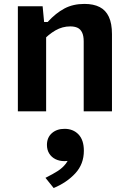

<svg xmlns="http://www.w3.org/2000/svg" viewBox="-20 -566 660 976"><path d="M214.5 0H70.8V-534.2H196.7L205.8 -437.5H214.5ZM405.5 0V-355.6Q405.5 -384.2 397.1 -401.2Q388.8 -418.1 373.7 -425Q358.7 -431.8 337 -431.8Q297.2 -431.8 261.8 -411.5Q226.4 -391.2 193 -354.8V-454.2H222.2Q264.2 -500 307.9 -523Q351.5 -546.1 409.1 -546.1Q455.7 -546.1 486.7 -530.1Q517.7 -514.2 533.4 -480.3Q549.2 -446.4 549.2 -392.7V0ZM218.6 170.6Q218.6 133.2 243.6 111Q268.7 88.9 308.2 88.9Q351.9 88.9 379.1 117.3Q406.3 145.8 406.3 200.2Q406.3 267.9 363 314.9Q319.8 361.8 252.8 389.8L211.1 338Q250.8 318.1 274.5 302.7Q298.3 287.2 315 265.6Q331.7 244 333.4 215.4L356.4 240.9Q335.2 253.1 307.7 253.1Q282.2 253.1 262 243.1Q241.8 233.1 230.2 214.4Q218.6 195.8 218.6 170.6Z"/></svg>

Font: Monaspace Neon Var
Style: Regular
Weight: 400
Designer: Riley Cran and the Lettermatic Team
Version: Version 1.000 (Monaspace Neon Var)